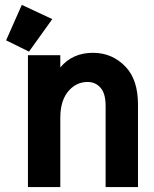

<svg xmlns="http://www.w3.org/2000/svg" viewBox="-20 -762 626 782"><path d="M68.8 -742.2 192.9 -684.1 98.1 -551.8 4.9 -597.7ZM93.8 0V-537.1H225.6V-487.3Q275.4 -546.9 358.4 -546.9Q438 -546.9 492.2 -489.3Q542 -436.5 542 -336.4V0H410.2V-329.6Q410.2 -380.4 390.6 -403.3Q369.6 -428.2 336.9 -428.2Q293.9 -428.2 262.7 -395.5Q225.6 -356.4 225.6 -282.2V0Z"/></svg>

Font: Consola Mono
Style: Bold
Weight: 700
Monospace: yes
Designer: Wojciech Kalinowski "wmk69" (wmk69@o2.pl)
Foundry: Wojciech Kalinowski "wmk69" (wmk69@o2.pl)
Version: Version 2.1.0